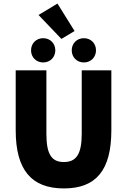

<svg xmlns="http://www.w3.org/2000/svg" viewBox="-20 -1044 712 1076"><path d="M338 12C520 12 604 -92 604 -314V-650H438V-294C438 -178 406 -136 338 -136C270 -136 240 -178 240 -294V-650H68V-314C68 -92 156 12 338 12ZM398 -870 302 -1024 196 -960 324 -826ZM222 -694C262 -694 290 -724 290 -762C290 -800 262 -830 222 -830C182 -830 154 -800 154 -762C154 -724 182 -694 222 -694ZM450 -694C490 -694 518 -724 518 -762C518 -800 490 -830 450 -830C410 -830 382 -800 382 -762C382 -724 410 -694 450 -694Z"/></svg>

Font: Giro Sans Black
Style: Regular
Weight: 900
Designer: Paul D. Hunt
Foundry: Adobe Systems Incorporated
Version: Version 1.000;PS 1.0;hotconv 1.0.88;makeotf.lib2.5.647800